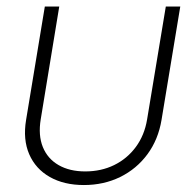

<svg xmlns="http://www.w3.org/2000/svg" viewBox="-20 -542 583 571"><path d="M229.5 8.3Q170.4 8.3 128.2 -15.6Q85.9 -39.6 66.9 -83.3Q47.9 -127 57.6 -185.5L113.3 -522.5H156.2L101.1 -187Q93.3 -139.6 107.4 -104.7Q121.6 -69.8 154.3 -51Q187 -32.2 233.4 -32.2Q280.8 -32.2 319.3 -51Q357.9 -69.8 383.8 -104.7Q409.7 -139.6 417.5 -187L473.1 -522.5H516.1L460.4 -185.5Q450.7 -127 418.5 -83.3Q386.2 -39.6 337.4 -15.6Q288.6 8.3 229.5 8.3Z"/></svg>

Font: Inter 28pt ExtraLight
Style: Italic
Weight: 250
Italic angle: -9.3988°
Designer: Rasmus Andersson
Foundry: rsms
Version: Version 4.001;git-66647c0bb